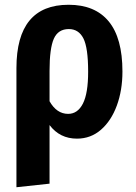

<svg xmlns="http://www.w3.org/2000/svg" viewBox="-20 -566 572 806"><path d="M494 -266Q494 -187 470.5 -123Q447 -59 404 -21.5Q361 16 303 16Q231 16 188 -41V205L49 220V-280Q49 -546 268 -546Q379 -546 436.5 -476Q494 -406 494 -266ZM350 -265Q350 -366 330 -405Q310 -444 269 -444Q224 -444 206 -403.5Q188 -363 188 -268V-141Q218 -88 266 -88Q306 -88 328 -131Q350 -174 350 -265Z"/></svg>

Font: Fira Sans Condensed SemiBold
Style: Regular
Weight: 600
Width: 3
Designer: bBox Type GmbH & Carrois Corporate GbR & Edenspiekermann AG
Foundry: bBox Type GmbH & Carrois Corporate GbR & Edenspiekermann AG
Version: Version 4.301